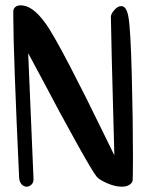

<svg xmlns="http://www.w3.org/2000/svg" viewBox="-20 -772 550 722"><path d="M52 -102Q30 -578 30 -710V-729Q30 -739 37.5 -745.5Q45 -752 58 -752Q102 -752 149 -687Q177 -650 242 -525Q307 -400 358 -294L410 -188Q397 -661 397 -707V-710Q398 -721 410.5 -735Q423 -749 436 -749Q456 -749 463 -708Q471 -664 475.5 -492Q480 -320 480 -181Q480 -93 478 -89Q467 -70 438 -70Q413 -70 384 -82.5Q355 -95 344 -107Q330 -123 265.5 -239Q201 -355 144 -464L86 -572Q101 -207 106 -100V-98Q106 -85 98 -77.5Q90 -70 80 -70Q70 -70 62 -78Q54 -86 52 -102Z"/></svg>

Font: KleponIjo
Style: Ijo
Weight: 400
Designer: Aprian Dwi Nur Sembada & Aurellia CItra
Version: Version 001.000